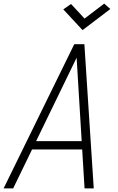

<svg xmlns="http://www.w3.org/2000/svg" viewBox="-36 -1045 656 1065"><path d="M-16 0 376 -800H432L484 0H433L389 -725L37 0ZM120 -216 142 -262H438L440 -216ZM422 -878 315 -993 358 -1023 433 -942 542 -1025 576 -995Z"/></svg>

Font: Victor Mono Thin
Style: Italic
Weight: 100
Italic angle: -12°
Monospace: yes
Designer: Rune Bjørnerås
Version: Version 1.561;gftools[0.9.30]